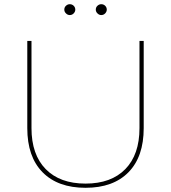

<svg xmlns="http://www.w3.org/2000/svg" viewBox="-20 -894 814 914"><path d="M387.2 0Q255.4 0 182.6 -74Q109.9 -147.9 109.9 -284.2V-699.2H129.9V-284.2Q129.9 -158.2 197.5 -89.1Q265.1 -20 387.2 -20Q509.3 -20 576.7 -89.1Q644 -158.2 644 -284.2V-699.2H664.1V-284.2Q664.1 -147.9 591.6 -74Q519 0 387.2 0ZM338.4 -848.1Q338.4 -838.4 330.8 -830.3Q323.2 -822.3 312 -822.3Q302.2 -822.3 294.2 -830.1Q286.1 -837.9 286.1 -848.1Q286.1 -859.4 294.2 -866.7Q302.2 -874 312 -874Q323.2 -874 330.8 -866.5Q338.4 -858.9 338.4 -848.1ZM488.3 -848.1Q488.3 -838.4 480.7 -830.3Q473.1 -822.3 461.9 -822.3Q452.1 -822.3 444.1 -830.1Q436 -837.9 436 -848.1Q436 -859.4 444.1 -866.7Q452.1 -874 461.9 -874Q473.1 -874 480.7 -866.5Q488.3 -858.9 488.3 -848.1Z"/></svg>

Font: Montserrat
Style: Thin
Weight: 250
Designer: Julieta Ulanovsky
Foundry: Julieta Ulanovsky
Version: Version 1.000;PS 002.000;hotconv 1.0.70;makeotf.lib2.5.58329